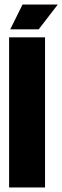

<svg xmlns="http://www.w3.org/2000/svg" viewBox="-20 -824 274 844"><path d="M20 0V-660H178V0ZM150 -695H25L79 -804H234Z"/></svg>

Font: Bricolage Grotesque 96pt ExtraBold Condensed
Style: Regular
Weight: 800
Width: 3
Version: Version 1.001;gftools[0.9.33.dev8+g029e19f]